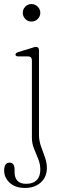

<svg xmlns="http://www.w3.org/2000/svg" viewBox="-30 -695 320 948"><path d="M125 -588.5Q107.5 -588.5 95 -601.2Q82.5 -614 82.5 -632Q82.5 -649.5 95 -662.2Q107.5 -675 125 -675Q143.5 -675 156.2 -662Q169 -649 169 -632Q169 -614 156.2 -601.2Q143.5 -588.5 125 -588.5ZM162.5 -30Q162.5 -0.5 172.2 27Q182 54.5 191.8 81.2Q201.5 108 201.5 134.5Q201.5 178.5 171.5 205.8Q141.5 233 94 233Q45.5 233 18 207.5Q-9.5 182 -9.5 147.5Q-9.5 108 17.5 108Q42 108 42 142.5V155.5Q42 182.5 56.2 197.8Q70.5 213 100.5 212.5Q133 212.5 151 194.5Q169 176.5 169 142Q169 115 158.5 89.5Q148 64 137.8 38.5Q127.5 13 127.5 -14V-396Q127.5 -416.5 109 -416.5H61Q46.5 -416.5 46.5 -425.5Q46.5 -433.5 60.5 -438L119.5 -456Q128 -458.5 135.2 -461Q142.5 -463.5 147 -463.5Q162.5 -463.5 162.5 -446.5Z"/></svg>

Font: Fraunces 9pt Soft Thin
Style: Regular
Weight: 100
Version: Version 1.000;[b76b70a41]